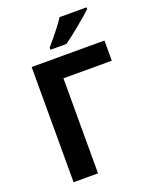

<svg xmlns="http://www.w3.org/2000/svg" viewBox="-168 -1024 897 1118"><g transform="rotate(-20 280.5 -465.5)"><path d="M541 -713.9V-588.9H241.2V0H89.8V-713.9ZM227.1 -771V-784.2Q311 -881.8 341.8 -931.2H508.8V-920.9Q483.4 -895.5 422.1 -845.5Q360.8 -795.4 326.2 -771Z"/></g></svg>

Font: Zoram GWebM
Style: Bold
Weight: 700
Foundry: Ascender Corporation
Version: Version 1.000